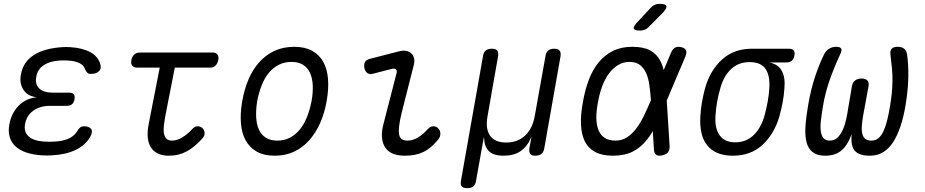

<svg xmlns="http://www.w3.org/2000/svg" viewBox="-20 -805 4840 1005"><path d="M505 -469Q509 -458 507 -448.5Q505 -439 498 -432Q491 -425 480 -421.5Q469 -418 455 -418Q450 -418 446 -419Q442 -420 438.5 -423Q435 -426 431.5 -431Q428 -436 425 -443Q419 -463 396 -474.5Q373 -486 337 -488Q325 -489 313.5 -489Q302 -489 290 -488Q241 -485 208.5 -463.5Q176 -442 170 -403Q162 -365 185 -342.5Q208 -320 256 -320H342Q359 -320 366 -311.5Q373 -303 370 -285Q367 -268 357 -259.5Q347 -251 329 -251H242Q189 -251 154 -225.5Q119 -200 111 -155Q104 -113 131 -90Q158 -67 211 -64Q224 -63 238.5 -63Q253 -63 267 -64Q309 -66 339 -79.5Q369 -93 384 -118Q388 -125 392 -130Q396 -135 400 -138Q404 -141 409 -142.5Q414 -144 420 -144Q434 -144 443.5 -140Q453 -136 457.5 -129.5Q462 -123 461 -113.5Q460 -104 454 -92Q429 -46 377.5 -21Q326 4 254 8Q241 9 226.5 9Q212 9 198 8Q153 5 118.5 -6.5Q84 -18 61.5 -38.5Q39 -59 30.5 -88.5Q22 -118 29 -154Q40 -214 78.5 -252.5Q117 -291 174 -296Q127 -300 104 -333Q81 -366 89 -413Q95 -448 112.5 -474Q130 -500 158 -517.5Q186 -535 222.5 -545Q259 -555 303 -558Q314 -559 326 -559Q338 -559 349 -558Q413 -554 453.5 -531.5Q494 -509 505 -469Z M1094 -530Q1111 -530 1118.5 -519Q1126 -508 1122.5 -490.5Q1119 -473 1108.5 -462Q1098 -451 1080 -451H895L849 -217Q841 -176 838 -148.5Q835 -121 839 -103.5Q843 -86 853 -77.5Q863 -69 880 -69Q907 -69 934.5 -86Q962 -103 985 -128Q999 -144 1013.5 -144Q1028 -144 1039 -135Q1050 -125 1051 -109.5Q1052 -94 1039 -80Q1019 -58 999.5 -41.5Q980 -25 959 -13.5Q938 -2 914.5 4Q891 10 864 10Q829 10 805 -2Q781 -14 768 -36.5Q755 -59 753 -90Q751 -121 759 -159L816 -451H698Q680 -451 672 -462Q664 -473 667.5 -490.5Q671 -508 682.5 -519Q694 -530 711 -530Z M1418 10Q1362 10 1324.5 -11Q1287 -32 1266 -70Q1245 -108 1241 -160.5Q1237 -213 1248 -276Q1259 -339 1281.5 -391Q1304 -443 1338 -480.5Q1372 -518 1417.5 -539Q1463 -560 1520 -560Q1576 -560 1614 -539Q1652 -518 1672.5 -480.5Q1693 -443 1697 -391Q1701 -339 1690 -277Q1679 -213 1655.5 -160.5Q1632 -108 1598 -70Q1564 -32 1519 -11Q1474 10 1418 10ZM1432 -69Q1468 -69 1497 -84Q1526 -99 1548.5 -126Q1571 -153 1586.5 -191.5Q1602 -230 1611 -277Q1619 -322 1617 -359.5Q1615 -397 1602.5 -424Q1590 -451 1566 -466Q1542 -481 1505 -481Q1469 -481 1439.5 -466Q1410 -451 1387.5 -424Q1365 -397 1350 -359Q1335 -321 1326 -275Q1319 -229 1321 -191Q1323 -153 1335.5 -126Q1348 -99 1372 -84Q1396 -69 1432 -69Z M1932 -419Q1915 -414 1903 -422.5Q1891 -431 1887 -450Q1884 -470 1891 -481.5Q1898 -493 1920 -498L2067 -536Q2090 -542 2106.5 -538.5Q2123 -535 2133.5 -525Q2144 -515 2147.5 -499.5Q2151 -484 2146 -465L2083 -217Q2072 -172 2069 -143.5Q2066 -115 2069.5 -99Q2073 -83 2084 -76Q2095 -69 2113 -69Q2142 -69 2169 -86Q2196 -103 2218 -128Q2233 -144 2247.5 -144Q2262 -144 2272 -135Q2284 -125 2285 -107Q2286 -89 2273 -74Q2255 -52 2236.5 -36Q2218 -20 2197.5 -10Q2177 0 2153 5Q2129 10 2098 10Q2065 10 2039.5 0.5Q2014 -9 1998.5 -30Q1983 -51 1979.5 -83Q1976 -115 1988 -159L2056 -423Q2059 -436 2052 -442Q2045 -448 2033 -445Z M2425 180Q2405 180 2397 170.5Q2389 161 2393 140L2508 -510Q2511 -531 2522.5 -540.5Q2534 -550 2554.5 -550Q2575 -550 2582.5 -540.5Q2590 -531 2587 -510L2532 -197Q2520 -131 2545 -95Q2570 -59 2629.5 -59Q2689 -59 2728 -95Q2767 -131 2779 -197L2835 -510Q2838 -531 2849.5 -540.5Q2861 -550 2881 -550Q2901 -550 2909 -540.5Q2917 -531 2914 -510L2829 -29Q2826 -9 2814 0.5Q2802 10 2782.5 10Q2763 10 2755.5 0.5Q2748 -9 2751 -29L2760 -78Q2762 -88 2761 -88Q2761 -88 2761 -88Q2760 -88 2757 -79Q2739 -37 2704.5 -13.5Q2670 10 2616.5 10Q2563 10 2539.5 -13.5Q2516 -37 2514 -79L2513 -88L2511 -78L2472 140Q2469 161 2457.5 170.5Q2446 180 2425 180Z M3379 -667Q3368 -655 3356 -650Q3344 -645 3330 -645Q3301 -645 3297.5 -655.5Q3294 -666 3316 -689L3383 -761Q3393 -773 3405.5 -779Q3418 -785 3433 -785Q3464 -785 3468 -773.5Q3472 -762 3449 -738ZM3485 -40Q3486 -20 3476.5 -8Q3467 4 3447 8Q3426 13 3415 5.5Q3404 -2 3403 -22L3397 -119Q3380 -89 3360 -66Q3330 -30 3289 -10Q3248 10 3188 10Q3131 10 3094.5 -10Q3058 -30 3040.5 -66.5Q3023 -103 3021 -154.5Q3019 -206 3031 -270Q3042 -334 3062 -387Q3082 -440 3113.5 -478.5Q3145 -517 3188.5 -538.5Q3232 -560 3289 -560Q3348 -560 3382.5 -541.5Q3417 -523 3435 -489Q3447 -467 3454 -438L3492 -528Q3500 -548 3513.5 -555.5Q3527 -563 3546 -558Q3565 -554 3570.5 -542Q3576 -530 3568 -510L3470 -279ZM3387 -280V-284Q3384 -324 3379 -360Q3374 -396 3362 -422.5Q3350 -449 3329.5 -465Q3309 -481 3275 -481Q3243 -481 3216 -465Q3189 -449 3168 -421Q3147 -393 3132.5 -354.5Q3118 -316 3110 -270Q3101 -224 3101.5 -187.5Q3102 -151 3112.5 -124.5Q3123 -98 3145 -83.5Q3167 -69 3202 -69Q3236 -69 3262.5 -86.5Q3289 -104 3310.5 -132.5Q3332 -161 3350 -198Q3368 -235 3385 -275Z M4096 -478H4007Q4053 -469 4072 -434.5Q4091 -400 4086 -345Q4084 -308 4077 -271Q4070 -234 4060 -197Q4033 -104 3971.5 -47Q3910 10 3816 10Q3769 10 3735 -4.5Q3701 -19 3680 -46.5Q3659 -74 3651 -112.5Q3643 -151 3646 -197Q3648 -234 3654.5 -271Q3661 -308 3671 -345Q3698 -438 3760 -494Q3822 -550 3916 -550H4109Q4127 -550 4134.5 -541Q4142 -532 4138 -514Q4135 -496 4124.5 -487Q4114 -478 4096 -478ZM3829 -60Q3857 -60 3881 -69.5Q3905 -79 3924 -97Q3943 -115 3957.5 -140.5Q3972 -166 3981 -197Q3991 -234 3998 -271Q4005 -308 4007 -345Q4011 -409 3987 -444.5Q3963 -480 3903 -480Q3847 -480 3808 -444.5Q3769 -409 3751 -345Q3740 -308 3733.5 -271Q3727 -234 3725 -197Q3721 -133 3747 -96.5Q3773 -60 3829 -60Z M4678 -560Q4700 -560 4712.5 -550Q4725 -540 4728 -520Q4735 -472 4734.5 -406Q4734 -340 4720 -254Q4710 -194 4694 -145.5Q4678 -97 4656 -62.5Q4634 -28 4604 -9Q4574 10 4533 10Q4478 10 4455 -15Q4432 -40 4438 -103Q4416 -43 4383.5 -16.5Q4351 10 4299 10Q4258 10 4234.5 -8Q4211 -26 4202 -59.5Q4193 -93 4196 -142Q4199 -191 4210 -254Q4225 -341 4247.5 -407Q4270 -473 4294 -521Q4304 -540 4320 -550Q4336 -560 4357 -560Q4378 -560 4383 -550.5Q4388 -541 4378 -521Q4360 -482 4346 -447.5Q4332 -413 4321 -381Q4310 -349 4302 -317.5Q4294 -286 4288 -251Q4281 -208 4277 -174.5Q4273 -141 4276.5 -117.5Q4280 -94 4291 -81.5Q4302 -69 4323 -69Q4347 -69 4363 -84Q4379 -99 4390.5 -123.5Q4402 -148 4409 -179.5Q4416 -211 4421 -246L4439 -352Q4442 -373 4455.5 -383.5Q4469 -394 4490 -394Q4511 -394 4520.5 -383.5Q4530 -373 4526 -352L4506 -243Q4498 -203 4493.5 -170.5Q4489 -138 4491.5 -116Q4494 -94 4505.5 -81.5Q4517 -69 4541 -69Q4562 -69 4577.5 -81.5Q4593 -94 4604 -117.5Q4615 -141 4623.5 -174.5Q4632 -208 4639 -251Q4645 -286 4648 -317Q4651 -348 4651.5 -380Q4652 -412 4649 -446Q4646 -480 4641 -519Q4638 -540 4647.5 -550Q4657 -560 4678 -560Z"/></svg>

Font: Maple Mono Light
Style: Italic
Weight: 300
Italic angle: -10°
Monospace: yes
Designer: subframe7536
Version: Version 7.000